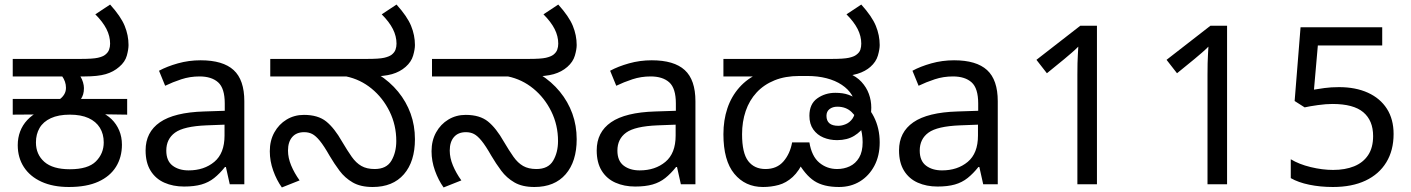

<svg xmlns="http://www.w3.org/2000/svg" viewBox="-20 -810 6203 844"><path d="M283 12Q213 12 162.5 -11Q112 -34 85 -75.5Q58 -117 58 -172Q58 -204 68.5 -232Q79 -260 100 -282.5Q121 -305 152 -321L166 -307L36 -306V-375H244Q255 -383 262.5 -395.5Q270 -408 270 -424Q270 -438 265.5 -451Q261 -464 253 -475L298 -487L333 -475Q341 -462 345 -448Q349 -434 349 -423Q349 -407 345.5 -395.5Q342 -384 336 -375H539V-306L405 -308L420 -318Q449 -307 470.5 -286Q492 -265 504 -236.5Q516 -208 516 -174Q516 -119 490 -77Q464 -35 412.5 -11.5Q361 12 283 12ZM287 -66Q367 -66 401.5 -100.5Q436 -135 436 -184Q436 -221 419 -248.5Q402 -276 369 -291Q336 -306 287 -306Q237 -306 203.5 -290.5Q170 -275 154 -247.5Q138 -220 138 -184Q138 -131 175 -98.5Q212 -66 287 -66ZM36 -474V-551H334Q388 -551 410 -556Q432 -561 442 -569Q455 -579 459.5 -591.5Q464 -604 464 -618Q464 -651 448 -682.5Q432 -714 399 -747L464 -790Q511 -738 528 -696.5Q545 -655 545 -612Q545 -593 537.5 -565.5Q530 -538 504 -516Q479 -494 444.5 -484Q410 -474 352 -474Z M862 -545Q960 -545 1007 -502Q1054 -459 1054 -365V0H990L973 -76H969Q946 -47 921.5 -27.5Q897 -8 865.5 1Q834 10 789 10Q741 10 702.5 -7Q664 -24 642 -59.5Q620 -95 620 -149Q620 -229 683 -272.5Q746 -316 877 -320L968 -323V-355Q968 -422 939 -448Q910 -474 857 -474Q815 -474 777 -461.5Q739 -449 706 -433L679 -499Q714 -518 762 -531.5Q810 -545 862 -545ZM888 -259Q788 -255 749.5 -227Q711 -199 711 -148Q711 -103 738.5 -82Q766 -61 809 -61Q877 -61 922 -98.5Q967 -136 967 -214V-262Z M1618 12Q1565 12 1530.5 -8Q1496 -28 1472.5 -59.5Q1449 -91 1429 -125Q1404 -169 1386 -191Q1368 -213 1352.5 -221Q1337 -229 1317 -229Q1283 -229 1264.5 -207.5Q1246 -186 1246 -148Q1246 -116 1260 -82.5Q1274 -49 1297 -17L1219 14Q1196 -18 1181 -60Q1166 -102 1166 -145Q1166 -192 1186 -228Q1206 -264 1240 -284.5Q1274 -305 1316 -305Q1378 -305 1414 -276Q1450 -247 1484 -187Q1507 -148 1526 -121Q1545 -94 1568.5 -80.5Q1592 -67 1627 -67Q1679 -67 1700.5 -103.5Q1722 -140 1722 -190Q1722 -260 1692.5 -320Q1663 -380 1613.5 -420.5Q1564 -461 1502 -474H1168V-551H1593Q1647 -551 1668.5 -556Q1690 -561 1701 -569Q1714 -579 1718.5 -591.5Q1723 -604 1723 -618Q1723 -651 1707 -682.5Q1691 -714 1658 -747L1723 -790Q1770 -738 1787 -696.5Q1804 -655 1804 -612Q1804 -593 1796 -565.5Q1788 -538 1763 -516Q1738 -494 1703 -484Q1668 -474 1610 -474H1586L1643 -483Q1694 -451 1730 -407Q1766 -363 1785 -310.5Q1804 -258 1804 -198Q1804 -100 1755.5 -44Q1707 12 1618 12Z M2329 12Q2276 12 2241.5 -8Q2207 -28 2183.5 -59.5Q2160 -91 2140 -125Q2115 -169 2097 -191Q2079 -213 2063.5 -221Q2048 -229 2028 -229Q1994 -229 1975.5 -207.5Q1957 -186 1957 -148Q1957 -116 1971 -82.5Q1985 -49 2008 -17L1930 14Q1907 -18 1892 -60Q1877 -102 1877 -145Q1877 -192 1897 -228Q1917 -264 1951 -284.5Q1985 -305 2027 -305Q2089 -305 2125 -276Q2161 -247 2195 -187Q2218 -148 2237 -121Q2256 -94 2279.5 -80.5Q2303 -67 2338 -67Q2390 -67 2411.5 -103.5Q2433 -140 2433 -190Q2433 -260 2403.5 -320Q2374 -380 2324.5 -420.5Q2275 -461 2213 -474H1879V-551H2304Q2358 -551 2379.5 -556Q2401 -561 2412 -569Q2425 -579 2429.5 -591.5Q2434 -604 2434 -618Q2434 -651 2418 -682.5Q2402 -714 2369 -747L2434 -790Q2481 -738 2498 -696.5Q2515 -655 2515 -612Q2515 -593 2507 -565.5Q2499 -538 2474 -516Q2449 -494 2414 -484Q2379 -474 2321 -474H2297L2354 -483Q2405 -451 2441 -407Q2477 -363 2496 -310.5Q2515 -258 2515 -198Q2515 -100 2466.5 -44Q2418 12 2329 12Z M2845 -545Q2943 -545 2990 -502Q3037 -459 3037 -365V0H2973L2956 -76H2952Q2929 -47 2904.5 -27.5Q2880 -8 2848.5 1Q2817 10 2772 10Q2724 10 2685.5 -7Q2647 -24 2625 -59.5Q2603 -95 2603 -149Q2603 -229 2666 -272.5Q2729 -316 2860 -320L2951 -323V-355Q2951 -422 2922 -448Q2893 -474 2840 -474Q2798 -474 2760 -461.5Q2722 -449 2689 -433L2662 -499Q2697 -518 2745 -531.5Q2793 -545 2845 -545ZM2871 -259Q2771 -255 2732.5 -227Q2694 -199 2694 -148Q2694 -103 2721.5 -82Q2749 -61 2792 -61Q2860 -61 2905 -98.5Q2950 -136 2950 -214V-262Z M3334 12Q3256 12 3208 -46Q3160 -104 3160 -220Q3160 -282 3177.5 -334Q3195 -386 3230 -425.5Q3265 -465 3315 -487L3330 -474H3160V-551H3636Q3689 -551 3711.5 -556Q3734 -561 3744 -569Q3758 -579 3762 -591.5Q3766 -604 3766 -618Q3766 -651 3750 -682.5Q3734 -714 3701 -747L3766 -790Q3813 -738 3830 -696.5Q3847 -655 3847 -612Q3847 -593 3839 -565.5Q3831 -538 3806 -516Q3796 -507 3781.5 -499Q3767 -491 3749 -485.5Q3731 -480 3707 -477L3710 -488Q3745 -474 3767 -450Q3789 -426 3799.5 -397Q3810 -368 3810 -337Q3810 -319 3807.5 -305Q3805 -291 3797 -275Q3795 -271 3790 -268Q3785 -265 3783 -261Q3766 -232 3735 -213Q3704 -194 3660 -194Q3627 -194 3599.5 -205.5Q3572 -217 3555 -241Q3538 -265 3538 -301Q3538 -353 3572.5 -377.5Q3607 -402 3652 -402Q3686 -402 3709.5 -393.5Q3733 -385 3751 -372Q3796 -347 3821.5 -296.5Q3847 -246 3847 -184Q3847 -125 3823.5 -81Q3800 -37 3760 -12.5Q3720 12 3668 12Q3600 12 3559.5 -14.5Q3519 -41 3484 -104L3516 -109Q3493 -58 3464.5 -32Q3436 -6 3403 3Q3370 12 3334 12ZM3345 -67Q3395 -67 3424 -100.5Q3453 -134 3462 -184H3538Q3548 -123 3581.5 -95Q3615 -67 3660 -67Q3690 -67 3715.5 -79Q3741 -91 3756.5 -117Q3772 -143 3772 -185Q3772 -223 3760 -258.5Q3748 -294 3723.5 -317.5Q3699 -341 3661 -341Q3640 -341 3626.5 -330.5Q3613 -320 3613 -301Q3613 -279 3626 -268Q3639 -257 3665 -257Q3681 -257 3698.5 -264.5Q3716 -272 3728 -289.5Q3740 -307 3740 -337Q3740 -367 3724.5 -392.5Q3709 -418 3680.5 -437Q3652 -456 3613.5 -466Q3575 -476 3529 -476H3494Q3432 -476 3385 -457Q3338 -438 3306 -403.5Q3274 -369 3258 -322Q3242 -275 3242 -220Q3242 -137 3269 -102Q3296 -67 3345 -67Z M4174 -545Q4272 -545 4319 -502Q4366 -459 4366 -365V0H4302L4285 -76H4281Q4258 -47 4233.5 -27.5Q4209 -8 4177.5 1Q4146 10 4101 10Q4053 10 4014.5 -7Q3976 -24 3954 -59.5Q3932 -95 3932 -149Q3932 -229 3995 -272.5Q4058 -316 4189 -320L4280 -323V-355Q4280 -422 4251 -448Q4222 -474 4169 -474Q4127 -474 4089 -461.5Q4051 -449 4018 -433L3991 -499Q4026 -518 4074 -531.5Q4122 -545 4174 -545ZM4200 -259Q4100 -255 4061.5 -227Q4023 -199 4023 -148Q4023 -103 4050.5 -82Q4078 -61 4121 -61Q4189 -61 4234 -98.5Q4279 -136 4279 -214V-262Z M4802 0H4716V-482Q4716 -511 4716.5 -531.5Q4717 -552 4718 -569Q4719 -586 4720 -605Q4704 -589 4691 -578Q4678 -567 4658 -550L4582 -488L4536 -547L4729 -697H4802Z M5374 0H5288V-482Q5288 -511 5288.5 -531.5Q5289 -552 5290 -569Q5291 -586 5292 -605Q5276 -589 5263 -578Q5250 -567 5230 -550L5154 -488L5108 -547L5301 -697H5374Z M5839 12Q5784 12 5735.5 2Q5687 -8 5654 -27V-110Q5690 -88 5741.5 -75.5Q5793 -63 5840 -63Q5893 -63 5932.5 -79Q5972 -95 5994 -128Q6016 -161 6016 -212Q6016 -280 5973 -316.5Q5930 -353 5837 -353Q5809 -353 5773 -348Q5737 -343 5715 -338L5671 -366L5697 -690H6056V-610H5773L5756 -416Q5773 -419 5802 -423Q5831 -427 5866 -427Q5939 -427 5993 -402.5Q6047 -378 6076.5 -332Q6106 -286 6106 -221Q6106 -149 6074 -96.5Q6042 -44 5982.5 -16Q5923 12 5839 12Z"/></svg>

Font: kannada115
Style: Book
Weight: 400
Designer: Jelle Bosma - Monotype Design Team
Foundry: Monotype Imaging Inc.
Version: Version 2.003